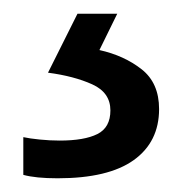

<svg xmlns="http://www.w3.org/2000/svg" viewBox="-20 -20 265 280"><path d="M212 139Q212 187 175 213.5Q138 240 64 240Q32 240 14 235V180Q23 182 38 183.5Q53 185 67 185Q103 185 122 175.5Q141 166 141 141Q141 115 114.5 103Q88 91 50 86L93 0H151L125 53Q161 61 186.5 81Q212 101 212 139Z"/></svg>

Font: Noto IKEA Latin
Style: Regular
Weight: 400
Designer: Monotype Design Team
Foundry: Monotype Imaging Inc.
Version: Version 1.0